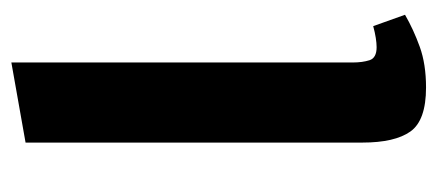

<svg xmlns="http://www.w3.org/2000/svg" viewBox="-236 -527 770 338"><g transform="rotate(-90 149.0 -358.0)"><path d="M164 7Q106 7 86.5 -20.5Q67 -48 67 -105V-698L208 -723V-122Q208 -105 212 -92.5Q216 -80 235 -80Q242 -80 251.5 -81.5Q261 -83 272 -86L292 -30Q266 -15 235.5 -4Q205 7 164 7Z"/></g></svg>

Font: Ysabeau Infant ExtraBold
Style: Regular
Weight: 800
Designer: Christian Thalmann (Catharsis Fonts)
Version: Version 2.001;gftools[0.9.30]; featfreeze: ss01,ss02,lnum